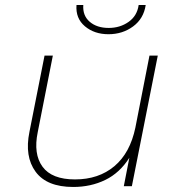

<svg xmlns="http://www.w3.org/2000/svg" viewBox="-20 -740 706 763"><path d="M271 3Q166 3 121.5 -57.5Q77 -118 97 -216L157 -519H190L130 -215Q112 -128 149 -77.5Q186 -27 278 -27Q372 -27 434.5 -79.5Q497 -132 518 -233L574 -519H607L504 0H472L494 -113Q456 -53 398.5 -25Q341 3 271 3ZM411 -604Q355 -604 317.5 -635.5Q280 -667 284 -720H311Q308 -678 336.5 -653.5Q365 -629 412 -629Q457 -629 491 -653Q525 -677 531 -720H559Q551 -666 509 -635Q467 -604 411 -604Z"/></svg>

Font: Montserrat ExtraLight
Style: Italic
Weight: 200
Italic angle: -11.3°
Designer: Julieta Ulanovsky
Foundry: Julieta Ulanovsky
Version: Version 9.000; ttfautohint (v1.8.4.7-5d5b)